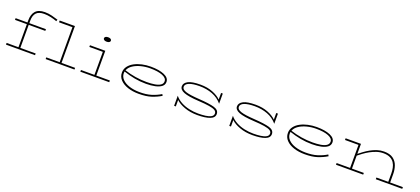

<svg xmlns="http://www.w3.org/2000/svg" viewBox="41 -1490 5328 2434"><g transform="rotate(20 2704.5 -272.5)"><path d="M50 0V-23H210V-334H50V-357H210V-386Q210 -467 249.5 -511.5Q289 -556 375 -556Q424 -556 471 -544Q518 -532 555 -520L547 -497Q509 -512 463 -522Q417 -532 374 -532Q301 -532 268 -496.5Q235 -461 235 -389V-357H459V-334H235V-23H442V0ZM585 0V-23H766V-496H585V-520H791V-23H974V0Z M1053 0V-23H1235V-334H1053V-357H1260V-23H1443V0ZM1236 -471Q1214 -471 1201.5 -479.5Q1189 -488 1189 -501Q1189 -514 1201.5 -522.5Q1214 -531 1236 -531Q1259 -531 1271 -522.5Q1283 -514 1283 -501Q1283 -488 1271 -479.5Q1259 -471 1236 -471Z M1842 11Q1761 11 1695.5 -10.5Q1630 -32 1591 -73Q1552 -114 1552 -171Q1552 -218 1579 -254.5Q1606 -291 1652 -316Q1698 -341 1755 -353.5Q1812 -366 1872 -366Q1985 -366 2054.5 -336Q2124 -306 2124 -250Q2124 -211 2092.5 -187Q2061 -163 2007.5 -151.5Q1954 -140 1886 -140Q1806 -140 1731 -154Q1656 -168 1579 -194Q1577 -183 1577 -171Q1577 -124 1611.5 -88.5Q1646 -53 1706 -33.5Q1766 -14 1842 -13Q1935 -12 2003.5 -33.5Q2072 -55 2127 -89L2138 -69Q2081 -34 2012.5 -11.5Q1944 11 1842 11ZM1872 -343Q1808 -343 1748 -327.5Q1688 -312 1644.5 -283Q1601 -254 1585 -212Q1733 -164 1886 -164Q1946 -164 1994.5 -172Q2043 -180 2071 -199Q2099 -218 2099 -250Q2099 -294 2038 -318.5Q1977 -343 1872 -343Z M2632 10Q2538 10 2460.5 -18Q2383 -46 2341 -87V0H2318V-136Q2353 -93 2404 -65.5Q2455 -38 2515.5 -25Q2576 -12 2637 -12Q2689 -12 2735 -18Q2781 -24 2809.5 -40Q2838 -56 2838 -85Q2838 -111 2813.5 -126Q2789 -141 2734 -150Q2679 -159 2587 -164Q2449 -172 2387 -196.5Q2325 -221 2325 -267Q2325 -312 2377 -339.5Q2429 -367 2542 -367Q2635 -367 2708 -338.5Q2781 -310 2822 -268V-357H2845V-220Q2791 -285 2711.5 -315Q2632 -345 2538 -345Q2450 -345 2399.5 -325.5Q2349 -306 2349 -268Q2349 -234 2403 -215.5Q2457 -197 2587 -189Q2729 -180 2795.5 -160Q2862 -140 2862 -86Q2862 -36 2800.5 -13Q2739 10 2632 10Z M3376 10Q3282 10 3204.5 -18Q3127 -46 3085 -87V0H3062V-136Q3097 -93 3148 -65.5Q3199 -38 3259.5 -25Q3320 -12 3381 -12Q3433 -12 3479 -18Q3525 -24 3553.5 -40Q3582 -56 3582 -85Q3582 -111 3557.5 -126Q3533 -141 3478 -150Q3423 -159 3331 -164Q3193 -172 3131 -196.5Q3069 -221 3069 -267Q3069 -312 3121 -339.5Q3173 -367 3286 -367Q3379 -367 3452 -338.5Q3525 -310 3566 -268V-357H3589V-220Q3535 -285 3455.5 -315Q3376 -345 3282 -345Q3194 -345 3143.5 -325.5Q3093 -306 3093 -268Q3093 -234 3147 -215.5Q3201 -197 3331 -189Q3473 -180 3539.5 -160Q3606 -140 3606 -86Q3606 -36 3544.5 -13Q3483 10 3376 10Z M4081 11Q4000 11 3934.5 -10.5Q3869 -32 3830 -73Q3791 -114 3791 -171Q3791 -218 3818 -254.5Q3845 -291 3891 -316Q3937 -341 3994 -353.5Q4051 -366 4111 -366Q4224 -366 4293.5 -336Q4363 -306 4363 -250Q4363 -211 4331.5 -187Q4300 -163 4246.5 -151.5Q4193 -140 4125 -140Q4045 -140 3970 -154Q3895 -168 3818 -194Q3816 -183 3816 -171Q3816 -124 3850.5 -88.5Q3885 -53 3945 -33.5Q4005 -14 4081 -13Q4174 -12 4242.5 -33.5Q4311 -55 4366 -89L4377 -69Q4320 -34 4251.5 -11.5Q4183 11 4081 11ZM4111 -343Q4047 -343 3987 -327.5Q3927 -312 3883.5 -283Q3840 -254 3824 -212Q3972 -164 4125 -164Q4185 -164 4233.5 -172Q4282 -180 4310 -199Q4338 -218 4338 -250Q4338 -294 4277 -318.5Q4216 -343 4111 -343Z M4502 0V-23H4684V-334H4502V-357H4709V-222Q4734 -242 4767.5 -267Q4801 -292 4841.5 -314.5Q4882 -337 4926.5 -351.5Q4971 -366 5019 -366Q5098 -366 5142.5 -333.5Q5187 -301 5205.5 -248.5Q5224 -196 5224 -135V-23H5396V0H5039V-23H5199V-135Q5199 -173 5191.5 -210Q5184 -247 5164.5 -277Q5145 -307 5109.5 -325Q5074 -343 5019 -343Q4971 -343 4926.5 -328Q4882 -313 4841.5 -290.5Q4801 -268 4767.5 -243Q4734 -218 4709 -198V-23H4869V0Z"/></g></svg>

Font: Padyakke Expanded One
Style: Regular
Weight: 400
Designer: James Puckett
Foundry: Dunwich Type Founders
Version: Version 1.500; ttfautohint (v1.8.4.7-5d5b)